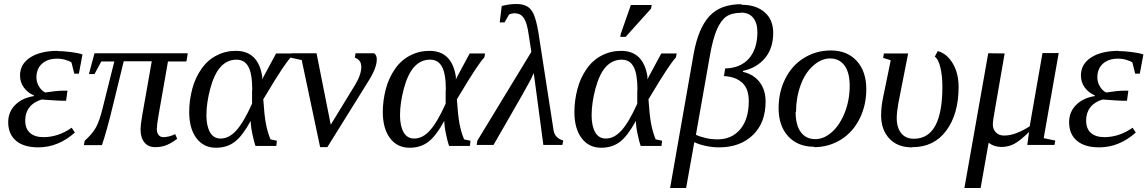

<svg xmlns="http://www.w3.org/2000/svg" viewBox="-20 -725 5733 959"><path d="M269 -471 267 -470Q294 -470 334 -465Q369 -461 392 -453L374 -357H351L337 -413Q328 -420 307 -426Q288 -432 265 -432Q218 -432 190 -407Q162 -382 162 -338Q162 -313 176 -291Q189 -271 206 -263Q264 -272 292 -272H317L310 -222H284Q268 -222 188 -228Q148 -216 127 -189Q106 -162 106 -123Q106 -82 130 -61Q154 -40 197 -40Q271 -40 338 -87L354 -63Q271 11 171 11Q99 11 60 -22Q21 -55 21 -115Q21 -166 56 -201Q91 -236 149 -245L150 -248Q118 -262 99 -288Q80 -314 80 -348Q80 -405 131 -438Q182 -471 269 -471Z M764 -85 763 -84Q763 -62 772 -51Q781 -40 795 -40Q824 -40 855 -55L865 -32Q842 -14 816 -2Q789 10 755 10Q720 10 701 -14Q682 -37 682 -80Q682 -99 690 -147L738 -419H598L544 -198Q513 -69 489 0H399L403 -22Q441 -56 459 -88Q478 -123 494 -190L551 -418H486L452 -355H424L452 -459H918L911 -418H819L772 -150Q764 -105 764 -85Z M1363 -22 1360 4H1256Q1248 -19 1241 -54Q1233 -90 1232 -121Q1191 -46 1153 -17Q1114 13 1059 13Q997 13 961 -35Q925 -83 925 -166Q925 -222 940 -280Q955 -337 987 -382Q1018 -426 1062 -448Q1106 -471 1158 -471Q1270 -471 1290 -342V-328L1297 -343L1359 -458H1436L1432 -438Q1415 -420 1386 -376Q1364 -344 1295 -229Q1300 -151 1308 -108Q1316 -65 1331 -29ZM1239 -275 1240 -274Q1240 -356 1221 -391Q1202 -427 1161 -427Q1115 -427 1082 -391Q1050 -356 1030 -282Q1011 -210 1011 -149Q1011 -96 1029 -64Q1047 -33 1082 -33Q1123 -33 1159 -72Q1196 -112 1239 -207V-247Z M1785 -394H1784Q1784 -413 1774 -423Q1763 -434 1752 -437L1756 -459H1849Q1862 -449 1862 -429Q1862 -386 1821 -321L1615 10H1579L1487 -425L1432 -437L1436 -459H1561L1632 -102L1753 -300Q1785 -352 1785 -394Z M2330 -22 2327 4H2223Q2215 -19 2208 -54Q2200 -90 2199 -121Q2158 -46 2120 -17Q2081 13 2026 13Q1964 13 1928 -35Q1892 -83 1892 -166Q1892 -222 1907 -280Q1922 -337 1954 -382Q1985 -426 2029 -448Q2073 -471 2125 -471Q2237 -471 2257 -342V-328L2264 -343L2326 -458H2403L2399 -438Q2382 -420 2353 -376Q2331 -344 2262 -229Q2267 -151 2275 -108Q2283 -65 2298 -29ZM2206 -275 2207 -274Q2207 -356 2188 -391Q2169 -427 2128 -427Q2082 -427 2049 -391Q2017 -356 1997 -282Q1978 -210 1978 -149Q1978 -96 1996 -64Q2014 -33 2049 -33Q2090 -33 2126 -72Q2163 -112 2206 -207V-247Z M2555 -658V-659Q2538 -659 2523 -653L2500 -613H2476L2486 -695Q2523 -705 2559 -705Q2592 -705 2613 -693Q2634 -681 2646 -653Q2659 -623 2669 -564L2745 -74Q2751 -36 2793 -23L2789 -1H2694L2646 -360Q2635 -333 2618 -304Q2599 -270 2588 -250L2445 -1H2361L2364 -22L2634 -466L2621 -550Q2613 -610 2597 -634Q2581 -658 2555 -658Z M3287 -22 3284 4H3180Q3172 -19 3165 -54Q3157 -90 3156 -121Q3115 -46 3077 -17Q3038 13 2983 13Q2921 13 2885 -35Q2849 -83 2849 -166Q2849 -222 2864 -280Q2879 -337 2911 -382Q2942 -426 2986 -448Q3030 -471 3082 -471Q3194 -471 3214 -342V-328L3221 -343L3283 -458H3360L3356 -438Q3339 -420 3310 -376Q3288 -344 3219 -229Q3224 -151 3232 -108Q3240 -65 3255 -29ZM3163 -275 3164 -274Q3164 -356 3145 -391Q3126 -427 3085 -427Q3039 -427 3006 -391Q2974 -356 2954 -282Q2935 -210 2935 -149Q2935 -96 2953 -64Q2971 -33 3006 -33Q3047 -33 3083 -72Q3120 -112 3163 -207V-247ZM3078 -541 3081 -557 3131 -700H3235L3232 -682L3105 -541Z M3682 -704 3686 -701Q3757 -701 3800 -663Q3842 -626 3842 -561Q3842 -485 3802 -436Q3761 -386 3691 -371V-366Q3744 -354 3774 -315Q3804 -276 3804 -218Q3804 -112 3741 -51Q3677 11 3572 11Q3536 11 3501 3Q3467 -5 3448 -15L3407 214H3327L3445 -458Q3468 -584 3523 -644Q3578 -704 3682 -704ZM3681 -662 3680 -661Q3634 -661 3606 -641Q3580 -622 3560 -576Q3541 -531 3527 -454L3456 -52Q3470 -44 3503 -36Q3531 -29 3564 -29Q3636 -29 3678 -80Q3720 -131 3720 -220Q3720 -282 3687 -312Q3654 -342 3596 -345L3602 -383Q3679 -385 3721 -433Q3763 -481 3763 -565Q3763 -610 3742 -636Q3721 -662 3681 -662Z M3956 -166H3954Q3954 -100 3980 -65Q4006 -30 4052 -30Q4096 -30 4136 -66Q4175 -101 4200 -164Q4224 -226 4224 -296Q4224 -363 4198 -398Q4172 -433 4126 -433Q4082 -433 4042 -397Q4001 -361 3979 -300Q3956 -237 3956 -166ZM4046 10V8Q3965 8 3917 -44Q3869 -96 3869 -185Q3869 -265 3902 -331Q3935 -398 3995 -435Q4056 -473 4130 -473Q4211 -473 4259 -421Q4307 -368 4307 -280Q4307 -200 4274 -133Q4241 -66 4181 -28Q4120 10 4046 10Z M4538 10 4535 11Q4463 11 4422 -33Q4381 -77 4381 -149Q4381 -192 4391 -239L4429 -424L4391 -436L4395 -458H4516L4467 -209Q4459 -164 4459 -135Q4459 -87 4482 -59Q4504 -32 4545 -32Q4687 -32 4687 -292Q4687 -347 4677 -388Q4666 -432 4649 -442L4664 -470Q4710 -457 4739 -408Q4768 -359 4768 -291Q4768 -155 4706 -72Q4645 10 4538 10Z M4916 -459 4998 -458 4951 -187Q4939 -122 4939 -103Q4939 -80 4954 -64Q4969 -48 4995 -48Q5026 -48 5059 -61Q5092 -74 5123 -94L5187 -460H5268L5193 -35L5251 -23L5247 -1H5111L5120 -66Q5074 -21 5045 -6Q5016 9 4982 9Q4945 9 4918 -12L4878 214H4797Z M5568 -471 5566 -470Q5593 -470 5633 -465Q5668 -461 5691 -453L5673 -357H5650L5636 -413Q5627 -420 5606 -426Q5587 -432 5564 -432Q5517 -432 5489 -407Q5461 -382 5461 -338Q5461 -313 5475 -291Q5488 -271 5505 -263Q5563 -272 5591 -272H5616L5609 -222H5583Q5567 -222 5487 -228Q5447 -216 5426 -189Q5405 -162 5405 -123Q5405 -82 5429 -61Q5453 -40 5496 -40Q5570 -40 5637 -87L5653 -63Q5570 11 5470 11Q5398 11 5359 -22Q5320 -55 5320 -115Q5320 -166 5355 -201Q5390 -236 5448 -245L5449 -248Q5417 -262 5398 -288Q5379 -314 5379 -348Q5379 -405 5430 -438Q5481 -471 5568 -471Z"/></svg>

Font: Libra Serif Modern
Style: Italic
Weight: 400
Italic angle: -12°
Designer: Stefan Peev, Context Ltd
Foundry: Stefan Peev, Context Ltd
Version: Version 1.000